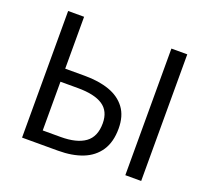

<svg xmlns="http://www.w3.org/2000/svg" viewBox="-124 -889 1139 1045"><g transform="rotate(20 445.5 -366.5)"><path d="M100.6 0V-733.4H193V-432.9H307Q388.3 -432.9 448.8 -411.5Q509.4 -390.1 543.6 -344.3Q577.8 -298.5 577.8 -225.3Q577.8 -147.7 544.5 -97.6Q511.2 -47.6 451.2 -23.8Q391.3 0 308.9 0ZM193 -75.1H297Q389.5 -75.1 438.2 -110.2Q486.8 -145.3 486.8 -222.9Q486.8 -293 438.5 -325.2Q390.3 -357.3 293.6 -357.3H193ZM698.7 0V-733.4H790.6V0Z"/></g></svg>

Font: Noto Sans HK Thin
Style: Regular
Weight: 100
Designer: Ryoko NISHIZUKA 西塚涼子 (kana, bopomofo & ideographs); Paul D. Hunt (Latin, Greek & Cyrillic); Sandoll Communications 산돌커뮤니
Foundry: Adobe
Version: Version 2.004-H2;hotconv 1.0.118;makeotfexe 2.5.65603